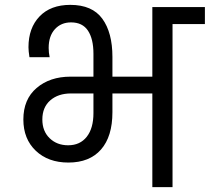

<svg xmlns="http://www.w3.org/2000/svg" viewBox="-20 -769 862 789"><path d="M822 -740V-670H689V0H606V-385H442V-308Q442 -208 395 -154.5Q348 -101 261 -101Q178 -101 127 -149.5Q76 -198 76 -278Q76 -361 130.5 -407.5Q185 -454 270 -454H364V-548Q364 -609 341.5 -643Q319 -677 272 -677Q231 -677 205.5 -649Q180 -621 180 -572Q180 -553 184 -534H101Q97 -560 97 -575Q97 -654 142.5 -701.5Q188 -749 269 -749Q359 -749 400.5 -692Q442 -635 442 -535V-454H606V-740ZM364 -385H272Q219 -385 186.5 -356.5Q154 -328 154 -278Q154 -230 184 -201Q214 -172 260 -172Q309 -172 336.5 -207Q364 -242 364 -304Z"/></svg>

Font: MSTAGE
Style: Regular
Weight: 400
Designer: Ninad Kale (Devanagari), Jonny Pinhorn (Latin)
Foundry: Indian Type Foundry
Version: 4.004